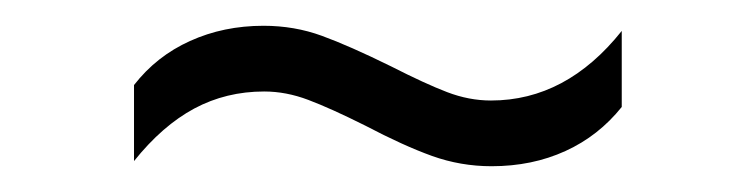

<svg xmlns="http://www.w3.org/2000/svg" viewBox="-20 -452 586 149"><path d="M263.5 -354.5Q236.5 -368 219.2 -374.5Q202 -381 185 -381Q155.5 -381 130.8 -367.8Q106 -354.5 84 -327V-386Q101.5 -408.5 127.5 -420.2Q153.5 -432 184.5 -432Q208.5 -432 229.8 -424.2Q251 -416.5 283.5 -400.5Q310 -387 327 -380.5Q344 -374 361 -374Q419.5 -374 462.5 -428V-369Q444.5 -346.5 418.8 -334.8Q393 -323 361.5 -323Q337.5 -323 315.2 -331Q293 -339 263.5 -354.5Z"/></svg>

Font: Encode Sans Semi Expanded Light
Style: Regular
Weight: 300
Width: 6
Designer: Multiple Designers
Foundry: Impallari Type
Version: Version 2.000